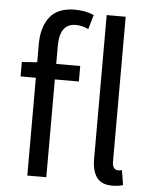

<svg xmlns="http://www.w3.org/2000/svg" viewBox="-55 -819 693 876"><g transform="rotate(5 291.5 -380.5)"><path d="M32 -448V-514L102 -519V-602Q102 -681 138.5 -727Q175 -773 253 -773Q301 -773 340 -756L321 -690Q291 -704 263 -704Q189 -704 189 -601V-519H299V-448H189V0H102V-448ZM486 -761V-98Q486 -78 493.5 -69Q501 -60 511 -60Q514 -60 518 -60Q522 -60 530 -62L541 5Q524 12 491 12Q442 12 420.5 -18Q399 -48 399 -103V-761Z"/></g></svg>

Font: Kinto Sans
Style: Regular
Weight: 400
Designer: Authors: Ryoko NISHIZUKA  (kana & ideographs); Paul D. Hunt (Latin, Greek & Cyrillic); Wenlong ZHANG  (bopomofo); Sandol
Foundry: Adobe Systems Incorporated, ookami Inc.
Version: Version 0.001